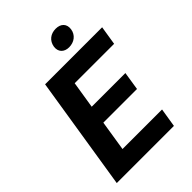

<svg xmlns="http://www.w3.org/2000/svg" viewBox="-255 -1016 1133 1133"><g transform="rotate(-45 312.0 -449.5)"><path d="M35 0H512L531 -118H201L231 -308H512L530 -423H249L276 -592H605L624 -711H148ZM342 -832C336 -792 361 -765 403 -765C446 -765 480 -791 486 -832C492 -873 467 -899 424 -899C381 -899 349 -874 342 -832Z"/></g></svg>

Font: Asimov Pro
Style: BdObl
Weight: 700
Designer: Google
Version: Version 2.000980; 2014